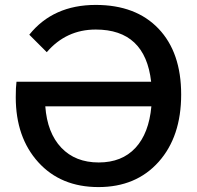

<svg xmlns="http://www.w3.org/2000/svg" viewBox="-20 -740 799 780"><path d="M44 -345Q44 -386 47 -408H594Q570 -620 369 -620Q249 -620 170 -528L99 -599Q196 -720 369 -720Q532 -720 624 -623.5Q716 -527 716 -356Q716 -185 624.5 -82.5Q533 20 380 20Q227 20 135.5 -81Q44 -182 44 -345ZM381 -80Q475 -80 530 -139Q585 -198 595 -308H164Q172 -200 229 -140Q286 -80 381 -80Z"/></svg>

Font: Moderustic Med
Style: Regular
Weight: 500
Designer: Tural Alisoy
Foundry: TAFT Foundry
Version: Version 2.110